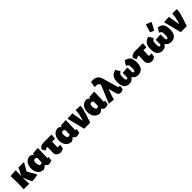

<svg xmlns="http://www.w3.org/2000/svg" viewBox="567 -2747 4760 4760"><g transform="rotate(-45 2947.0 -367.0)"><path d="M535 -32C482 -122 439 -199 408 -263L528 -472H329L308 -416L232 -274L239 -474L45 -461L52 -190L43 0H238L230 -210V-223C255 -150 289 -75 331 2L351 12C430 5 491 -3 534 -12Z M741 9C775 -2 806 -22 833 -52H844C864 -19 891 1 925 7C963 5 998 -3 1032 -20L1049 -120L1037 -130L1018 -127C1010 -127 1006 -134 1006 -148L1017 -477L832 -465V-430L824 -429C801 -452 774 -468 743 -477C600 -477 536 -357 536 -230C536 -104 607 9 741 9ZM769 -339C794 -339 812 -331 832 -317V-244L828 -152C813 -141 796 -135 778 -135C739 -135 719 -175 719 -254C719 -290 722 -339 769 -339Z M1378 -337H1481L1491 -462L1486 -471H1219C1153 -471 1102 -452 1061 -399V-380L1098 -304L1116 -302C1146 -318 1174 -328 1199 -333L1201 -236L1196 -128C1196 -37 1268 7 1352 7C1383 1 1420 -13 1447 -30L1464 -131L1452 -145C1435 -140 1419 -137 1406 -137C1393 -137 1384 -140 1379 -146C1374 -151 1372 -162 1372 -177Z M1720 9C1754 -2 1785 -22 1812 -52H1823C1843 -19 1870 1 1904 7C1942 5 1977 -3 2011 -20L2028 -120L2016 -130L1997 -127C1989 -127 1985 -134 1985 -148L1996 -477L1811 -465V-430L1803 -429C1780 -452 1753 -468 1722 -477C1579 -477 1515 -357 1515 -230C1515 -104 1586 9 1720 9ZM1748 -339C1773 -339 1791 -331 1811 -317V-244L1807 -152C1792 -141 1775 -135 1757 -135C1718 -135 1698 -175 1698 -254C1698 -290 1701 -339 1748 -339Z M2501 -437C2501 -444 2500 -456 2499 -472L2349 -476L2340 -466C2341 -461 2341 -453 2341 -442C2341 -393 2330 -328 2307 -247L2288 -179H2278L2243 -381L2230 -476L2048 -469L2167 0H2379L2443 -197C2466 -268 2481 -320 2489 -352C2497 -383 2501 -412 2501 -437Z M2717 9C2751 -2 2782 -22 2809 -52H2820C2840 -19 2867 1 2901 7C2939 5 2974 -3 3008 -20L3025 -120L3013 -130L2994 -127C2986 -127 2982 -134 2982 -148L2993 -477L2808 -465V-430L2800 -429C2777 -452 2750 -468 2719 -477C2576 -477 2512 -357 2512 -230C2512 -104 2583 9 2717 9ZM2745 -339C2770 -339 2788 -331 2808 -317V-244L2804 -152C2789 -141 2772 -135 2754 -135C2715 -135 2695 -175 2695 -254C2695 -290 2698 -339 2745 -339Z M3549 -119 3536 -129C3527 -127 3520 -126 3514 -126C3496 -126 3491 -136 3486 -152L3378 -529C3347 -643 3290 -704 3167 -704C3146 -704 3125 -703 3106 -700L3079 -560L3087 -545C3097 -546 3110 -547 3127 -547C3183 -547 3212 -531 3233 -478L3037 -7L3200 9L3225 -86L3286 -257H3295L3339 -94C3346 -66 3354 -45 3363 -31C3371 -16 3381 -6 3394 1C3407 7 3424 11 3446 12C3475 6 3505 -2 3531 -16Z M4074 -488 4010 -386V-362C4043 -353 4063 -340 4068 -304C4070 -289 4071 -265 4071 -232C4071 -190 4068 -161 4063 -144C4057 -127 4046 -119 4031 -119C4021 -119 4013 -124 4007 -134C4000 -143 3997 -158 3997 -179V-310L3990 -316L3819 -306V-170C3819 -136 3807 -119 3783 -119C3767 -119 3756 -128 3751 -145C3746 -162 3743 -192 3743 -235C3743 -262 3744 -283 3747 -298C3754 -333 3774 -346 3805 -361V-385L3741 -488C3606 -457 3561 -365 3561 -233C3561 -109 3602 7 3745 7C3816 7 3868 -22 3900 -81C3931 -22 3983 7 4056 7C4203 7 4254 -100 4254 -232C4254 -368 4228 -460 4074 -488Z M4581 -337H4684L4694 -462L4689 -471H4422C4356 -471 4305 -452 4264 -399V-380L4301 -304L4319 -302C4349 -318 4377 -328 4402 -333L4404 -236L4399 -128C4399 -37 4471 7 4555 7C4586 1 4623 -13 4650 -30L4667 -131L4655 -145C4638 -140 4622 -137 4609 -137C4596 -137 4587 -140 4582 -146C4577 -151 4575 -162 4575 -177Z M5235 -488 5171 -386V-362C5204 -353 5224 -340 5229 -304C5231 -289 5232 -265 5232 -232C5232 -190 5229 -161 5224 -144C5218 -127 5207 -119 5192 -119C5182 -119 5174 -124 5168 -134C5161 -143 5158 -158 5158 -179V-310L5151 -316L4980 -306V-170C4980 -136 4968 -119 4944 -119C4928 -119 4917 -128 4912 -145C4907 -162 4904 -192 4904 -235C4904 -262 4905 -283 4908 -298C4915 -333 4935 -346 4966 -361V-385L4902 -488C4767 -457 4722 -365 4722 -233C4722 -109 4763 7 4906 7C4977 7 5029 -22 5061 -81C5092 -22 5144 7 5217 7C5364 7 5415 -100 5415 -232C5415 -368 5389 -460 5235 -488ZM5086 -746 5071 -737C5056 -678 5036 -610 5011 -533L5107 -495L5121 -505C5148 -553 5180 -612 5216 -681L5209 -697Z M5886 -437C5886 -444 5885 -456 5884 -472L5734 -476L5725 -466C5726 -461 5726 -453 5726 -442C5726 -393 5715 -328 5692 -247L5673 -179H5663L5628 -381L5615 -476L5433 -469L5552 0H5764L5828 -197C5851 -268 5866 -320 5874 -352C5882 -383 5886 -412 5886 -437Z"/></g></svg>

Font: Luna Sans Black
Style: Regular
Weight: 900
Designer: Juan Pablo del Peral
Foundry: Huerta Tipografica
Version: Version 2.001; ttfautohint (v1.5)